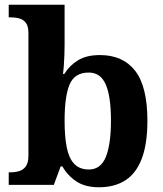

<svg xmlns="http://www.w3.org/2000/svg" viewBox="-20 -780 689 810"><path d="M397.6 10Q339.3 10 302.4 -14.5Q265.5 -39 243.2 -78H236L207 0H16.8V-53H23.6Q43.2 -53 60.5 -58Q77.9 -63 88.9 -78.1Q99.9 -93.2 99.9 -123.3V-640.1Q99.9 -669 89.5 -683.2Q79.2 -697.4 61.4 -702.2Q43.7 -707 22.5 -707H16.8V-760H252.5V-589.3Q252.5 -571.8 251.7 -548.4Q250.9 -525.1 249.3 -503.5Q247.7 -481.9 245.6 -468H251.3Q272.6 -503 308.6 -525.4Q344.6 -547.7 401.5 -547.7Q498.8 -547.7 550.4 -481.1Q601.9 -414.5 601.9 -270.2Q601.9 -173.8 578.4 -111.5Q554.9 -49.2 509.4 -19.6Q463.9 10 397.6 10ZM355.2 -65Q405.1 -65 426.6 -118.2Q448.1 -171.4 448.1 -271.2Q448.1 -372.9 426.2 -423.4Q404.4 -473.9 354.2 -473.9Q294.8 -473.9 273.6 -423.7Q252.5 -373.5 252.5 -270.3Q252.5 -204.4 261.5 -158.6Q270.5 -112.7 293 -88.9Q315.4 -65 355.2 -65Z"/></svg>

Font: Noto Serif Sinhala
Style: Regular
Weight: 400
Designer: Jelle Bosma - Monotype Design Team
Foundry: Monotype Imaging Inc.
Version: Version 2.006